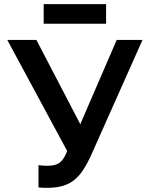

<svg xmlns="http://www.w3.org/2000/svg" viewBox="-20 -892 720 923"><path d="M205 11Q194 11 183.5 10.5Q173 10 165 9V-98Q173 -97 183.5 -96Q194 -95 205 -95Q232 -95 249.5 -101Q267 -107 279.5 -122.5Q292 -138 303 -166L15 -700H155L366 -295L541 -700H665L419 -148Q400 -106 380 -75.5Q360 -45 336 -26Q312 -7 280.5 2Q249 11 205 11ZM190 -778V-872H490V-778Z"/></svg>

Font: Golos Text Medium
Style: Regular
Weight: 500
Designer: A.Korolkova, Vitaly Kuzmin
Foundry: ParaType Ltd
Version: Version 2.004